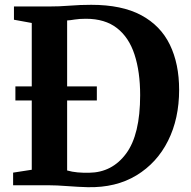

<svg xmlns="http://www.w3.org/2000/svg" viewBox="-20 -770 792 798"><path d="M112 -64.5V-352.5H44V-411H112V-674.5L38 -688V-743H180.5Q227.5 -743 270.2 -746.5Q313 -750 359 -750Q486.5 -750 567 -706.8Q647.5 -663.5 686 -584.2Q724.5 -505 724.5 -396.5Q724.5 -277 678.5 -185Q632.5 -93 547.2 -41.2Q462 10.5 344.5 8Q306 7 260.2 3.5Q214.5 0 182.5 0H34.5V-52.5ZM259 -61.5Q280 -55.5 302.8 -53.5Q325.5 -51.5 350 -52Q446 -53 504.2 -131.8Q562.5 -210.5 562.5 -374.5Q562.5 -471.5 539.2 -543Q516 -614.5 466.2 -653.2Q416.5 -692 337 -692Q310 -692 290.2 -688.8Q270.5 -685.5 259 -685V-411H382.5V-352.5H259Z"/></svg>

Font: Merriweather Text Regular
Style: Bold
Weight: 700
Designer: Eben Sorkin
Foundry: Eben Sorkin
Version: Version 2.100; ttfautohint (v1.7.19-72a1) -l 8 -r 50 -G 200 